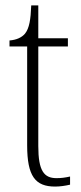

<svg xmlns="http://www.w3.org/2000/svg" viewBox="-20 -677 300 707"><path d="M183 10C201 10 221 7 238 3V-27C220 -23 206 -21 188 -21C142 -21 121 -48 121 -139V-506H230V-536H121V-657H95C93 -605 88 -573 72 -553C60 -539 41 -530 15 -528V-506H80V-142C80 -28 110 10 183 10Z"/></svg>

Font: Noto Serif Thai Condensed ExtraLight
Style: Regular
Weight: 200
Width: 3
Designer: Monotype Design Team
Foundry: Monotype Imaging Inc.
Version: Version 2.002